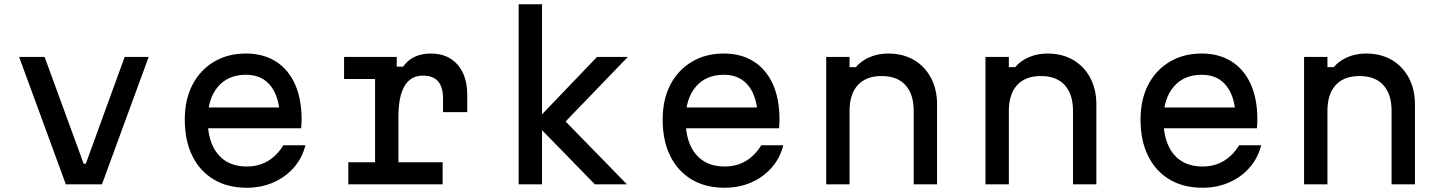

<svg xmlns="http://www.w3.org/2000/svg" viewBox="-20 -868 6790 904"><path d="M70 -600H190L374 -97H384L567 -600H680L460 0H290Z M935 -362H1335L1298 -305Q1298 -406 1256.5 -461Q1215 -516 1138 -516Q1054 -516 1006 -459.5Q958 -403 958 -305Q958 -200 1006 -142Q1054 -84 1142 -84Q1198 -84 1241.5 -110Q1285 -136 1314 -184H1418Q1403 -124 1363.5 -79Q1324 -34 1267 -9Q1210 16 1142 16Q1052 16 986.5 -23Q921 -62 885.5 -134Q850 -206 850 -305Q850 -399 886 -468.5Q922 -538 987 -577Q1052 -616 1138 -616Q1219 -616 1278 -579Q1337 -542 1368.5 -472.5Q1400 -403 1400 -307Q1400 -296 1399.5 -285.5Q1399 -275 1398 -264H935Z M1600 -600H1848V-554H1878Q1898 -584 1931.5 -600Q1965 -616 2008 -616Q2088 -616 2134 -564Q2180 -512 2180 -420V-340H2066V-404Q2066 -512 1972 -512Q1914 -512 1885 -463.5Q1856 -415 1856 -320V-104H2064V0H1620V-104H1746V-496H1600Z M2781 0 2496 -292 2791 -600H2936L2643 -296L2932 0ZM2422 0V-848H2532V0Z M3185 -362H3585L3548 -305Q3548 -406 3506.5 -461Q3465 -516 3388 -516Q3304 -516 3256 -459.5Q3208 -403 3208 -305Q3208 -200 3256 -142Q3304 -84 3392 -84Q3448 -84 3491.5 -110Q3535 -136 3564 -184H3668Q3653 -124 3613.5 -79Q3574 -34 3517 -9Q3460 16 3392 16Q3302 16 3236.5 -23Q3171 -62 3135.5 -134Q3100 -206 3100 -305Q3100 -399 3136 -468.5Q3172 -538 3237 -577Q3302 -616 3388 -616Q3469 -616 3528 -579Q3587 -542 3618.5 -472.5Q3650 -403 3650 -307Q3650 -296 3649.5 -285.5Q3649 -275 3648 -264H3185Z M3870 0V-600H3980V-552H4010Q4035 -582 4075 -599Q4115 -616 4161 -616Q4231 -616 4282.5 -586Q4334 -556 4363 -502Q4392 -448 4392 -376V0H4282V-346Q4282 -425 4243 -467.5Q4204 -510 4131 -510Q4058 -510 4019 -467.5Q3980 -425 3980 -346V0Z M4620 0V-600H4730V-552H4760Q4785 -582 4825 -599Q4865 -616 4911 -616Q4981 -616 5032.5 -586Q5084 -556 5113 -502Q5142 -448 5142 -376V0H5032V-346Q5032 -425 4993 -467.5Q4954 -510 4881 -510Q4808 -510 4769 -467.5Q4730 -425 4730 -346V0Z M5435 -362H5835L5798 -305Q5798 -406 5756.5 -461Q5715 -516 5638 -516Q5554 -516 5506 -459.5Q5458 -403 5458 -305Q5458 -200 5506 -142Q5554 -84 5642 -84Q5698 -84 5741.5 -110Q5785 -136 5814 -184H5918Q5903 -124 5863.5 -79Q5824 -34 5767 -9Q5710 16 5642 16Q5552 16 5486.5 -23Q5421 -62 5385.5 -134Q5350 -206 5350 -305Q5350 -399 5386 -468.5Q5422 -538 5487 -577Q5552 -616 5638 -616Q5719 -616 5778 -579Q5837 -542 5868.5 -472.5Q5900 -403 5900 -307Q5900 -296 5899.5 -285.5Q5899 -275 5898 -264H5435Z M6120 0V-600H6230V-552H6260Q6285 -582 6325 -599Q6365 -616 6411 -616Q6481 -616 6532.5 -586Q6584 -556 6613 -502Q6642 -448 6642 -376V0H6532V-346Q6532 -425 6493 -467.5Q6454 -510 6381 -510Q6308 -510 6269 -467.5Q6230 -425 6230 -346V0Z"/></svg>

Font: Martian Mono SemiExpanded
Style: Regular
Weight: 400
Width: 6
Monospace: yes
Designer: Roman Shamin
Foundry: Evil Martians
Version: Version 1.000